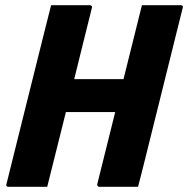

<svg xmlns="http://www.w3.org/2000/svg" viewBox="-20 -720 725 740"><path d="M512 0H363Q358 0 356 -3.5Q354 -7 355 -11Q372 -80 389.5 -149.5Q407 -219 424 -288H234Q216 -216 198 -144Q180 -72 162 0H13Q1 0 5 -11Q41 -157 77.5 -302.5Q114 -448 150 -593Q157 -620 163.5 -646.5Q170 -673 177 -700H326Q331 -700 333.5 -696.5Q336 -693 334 -689Q317 -621 300 -552.5Q283 -484 266 -415H456Q474 -486 491.5 -557.5Q509 -629 527 -700H676Q688 -700 684 -689L540 -110Q533 -80 525.5 -52Q518 -24 512 0Z"/></svg>

Font: Recursive Sn Lnr St XBd
Style: Italic
Weight: 800
Italic angle: -15°
Version: Version 1.079;hotconv 1.0.112;makeotfexe 2.5.65598; ttfautoh